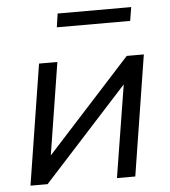

<svg xmlns="http://www.w3.org/2000/svg" viewBox="-50 -726 684 772"><g transform="rotate(-5 292.0 -340.0)"><path d="M42 0 119 -486H193L134 -114L473 -486H542L465 0H391L451 -373L111 0ZM203 -625 211 -680H508L499 -625Z"/></g></svg>

Font: Nunito Sans
Style: Italic
Weight: 400
Italic angle: -9°
Designer: Vernon Adams
Foundry: Vernon Adams
Version: Version 3.006; ttfautohint (v1.8.3)